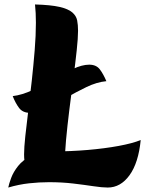

<svg xmlns="http://www.w3.org/2000/svg" viewBox="-20 -822 651 861"><path d="M272 -30 121 -31Q101 -51 94.5 -75Q88 -99 88 -130Q88 -160 93.5 -211.5Q99 -263 107 -327Q115 -391 122.5 -460Q130 -529 135.5 -596Q141 -663 141 -720Q141 -742 140 -763Q139 -784 137 -802Q208 -800 247 -791Q286 -782 304 -766.5Q322 -751 326 -730.5Q330 -710 330 -684Q330 -652 324 -596Q318 -540 309 -471Q300 -402 291 -330Q282 -258 276 -192.5Q270 -127 270 -78Q270 -64 270.5 -51.5Q271 -39 272 -30ZM17 19Q20 3 30 -24Q40 -51 61.5 -78Q83 -105 120.5 -124Q158 -143 217 -143Q297 -143 373 -149.5Q449 -156 511.5 -167.5Q574 -179 611 -194Q601 -92 561 -36.5Q521 19 463 19Q438 19 398.5 13Q359 7 308.5 1Q258 -5 200 -5Q156 -5 110.5 0Q65 5 17 19ZM37 -391Q79 -396 126 -418Q173 -440 219 -466.5Q265 -493 306.5 -512.5Q348 -532 380 -532Q412 -532 428 -510.5Q444 -489 457 -458Q414 -454 367.5 -431.5Q321 -409 275 -382.5Q229 -356 188 -336Q147 -316 114 -316Q82 -316 65.5 -338Q49 -360 37 -391Z"/></svg>

Font: Merienda Black
Style: Regular
Weight: 900
Designer: Eduardo Rodriguez Tunni
Foundry: Eduardo Rodriguez Tunni
Version: Version 2.001